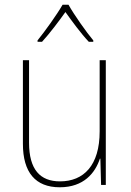

<svg xmlns="http://www.w3.org/2000/svg" viewBox="-20 -783 553 813"><path d="M270 -763H245C221 -721 170 -650 139 -612V-606H158C191 -642 230 -694 257 -732C285 -693 322 -642 356 -606H375V-612C347 -645 294 -720 270 -763ZM428 -528H402V-227C402 -82 334 -15 234 -15C150 -15 103 -65 103 -179V-528H77V-174C77 -53 130 10 233 10C335 10 383 -51 403 -111H405L408 0H428Z"/></svg>

Font: Noto Sans Georgian SemiCondensed Thin
Style: Regular
Weight: 100
Width: 4
Designer: Monotype Design Team, Akaki Razmadze
Foundry: Google LLC
Version: Version 2.005